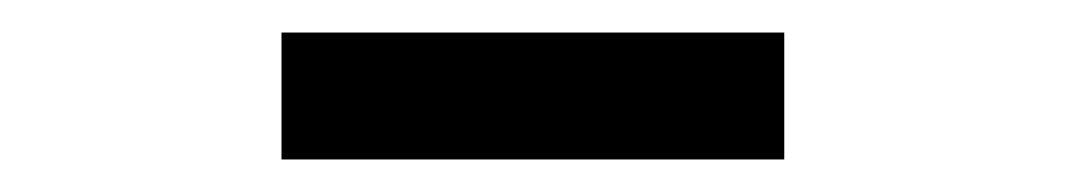

<svg xmlns="http://www.w3.org/2000/svg" viewBox="-20 -770 655 118"><path d="M153 -672V-750H462V-672Z"/></svg>

Font: Source Han Sans SC Medium
Style: Regular
Weight: 500
Designer: Ryoko NISHIZUKA 西塚涼子 (kana, bopomofo & ideographs); Paul D. Hunt (Latin, Greek & Cyrillic); Sandoll Communications 산돌커뮤니
Foundry: Adobe
Version: Version 2.004;hotconv 1.0.118;makeotfexe 2.5.65603